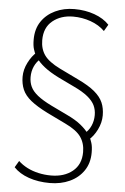

<svg xmlns="http://www.w3.org/2000/svg" viewBox="-60 -755 643 985"><g transform="rotate(5 261.5 -262.0)"><path d="M234 188Q174 188 125.5 171Q77 154 48 123L68 89Q88 108 114.5 121.5Q141 135 172.5 142Q204 149 237 149Q305 149 348 114Q391 79 391 15Q391 -30 368.5 -62.5Q346 -95 287 -123L192 -169Q136 -197 104.5 -222.5Q73 -248 60.5 -277.5Q48 -307 48 -343Q48 -380 66.5 -416.5Q85 -453 110 -474L105 -460Q100 -470 94 -488.5Q88 -507 88 -538Q88 -593 114 -631.5Q140 -670 184.5 -691Q229 -712 283 -712Q339 -712 386.5 -695Q434 -678 463 -647L443 -613Q414 -642 370.5 -657.5Q327 -673 280 -673Q217 -673 174.5 -638.5Q132 -604 132 -539Q132 -494 154.5 -462Q177 -430 236 -401L331 -355Q388 -328 419 -302Q450 -276 462.5 -247Q475 -218 475 -181Q475 -144 457 -107.5Q439 -71 413 -50L418 -64Q423 -54 429 -35.5Q435 -17 435 14Q435 68 408.5 107Q382 146 336.5 167Q291 188 234 188ZM89 -345Q89 -318 99.5 -295.5Q110 -273 136 -252Q162 -231 209 -208L290 -169Q337 -147 365 -124Q393 -101 408 -79L389 -80Q411 -98 422.5 -123.5Q434 -149 434 -179Q434 -206 423.5 -228.5Q413 -251 387 -272.5Q361 -294 314 -316L233 -355Q187 -378 158.5 -400.5Q130 -423 115 -445L134 -444Q112 -426 100.5 -400.5Q89 -375 89 -345Z"/></g></svg>

Font: Nunito Sans 12pt ExtraLight
Style: Regular
Weight: 200
Designer: Vernon Adams
Foundry: Vernon Adams
Version: Version 3.101;gftools[0.9.27]